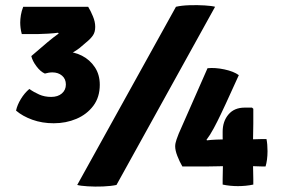

<svg xmlns="http://www.w3.org/2000/svg" viewBox="-20 -709 1078 736"><path d="M232.5 -385Q232.5 -406.5 217.8 -419Q203 -431.5 181 -431.5Q173 -431.5 166 -430.2Q159 -429 152 -427Q135 -434.5 119.8 -454.8Q104.5 -475 100 -494Q137 -502.5 168.8 -506.8Q200.5 -511 229 -511Q263.5 -511 294 -495.5Q324.5 -480 343.5 -451.5Q362.5 -423 362.5 -384Q362.5 -336.5 337.8 -303.5Q313 -270.5 273 -253.5Q233 -236.5 186 -236.5Q141.5 -236.5 104 -250Q66.5 -263.5 41.5 -285Q46 -306.5 60 -329.5Q74 -352.5 92.5 -368Q110 -355.5 130.5 -346.5Q151 -337.5 176 -337.5Q202 -337.5 217.2 -350.8Q232.5 -364 232.5 -385ZM284.5 -524.5Q269 -512.5 236.5 -495Q204 -477.5 167.5 -468.5L100 -494L162.5 -547.5Q173 -556 184.2 -565Q195.5 -574 205 -580.5L202.5 -583.5Q189 -581.5 164 -580Q139 -578.5 127.5 -578.5H63.5Q60 -591.5 58.8 -602.2Q57.5 -613 57.5 -622.5Q57.5 -635 60 -650.8Q62.5 -666.5 69 -683H318Q327.5 -667.5 336.2 -646.5Q345 -625.5 345 -606Q345 -586 336.2 -573.2Q327.5 -560.5 311.5 -547.5ZM654.5 -683Q675.5 -688 706.2 -689Q737 -690 764.8 -688.2Q792.5 -686.5 804.5 -683L426.5 0Q405.5 4.5 374.8 5.8Q344 7 316.2 5.2Q288.5 3.5 276 0ZM679 -71Q668 -90 659.8 -111.2Q651.5 -132.5 651.5 -148Q651.5 -159.5 656.8 -174.5Q662 -189.5 665 -196.5L775.5 -447.5Q804.5 -450.5 840 -443Q875.5 -435.5 895.5 -421L846 -312.5Q839 -297.5 826.5 -271Q814 -244.5 799.5 -217.5Q785 -190.5 771.5 -173L773.5 -171Q788.5 -173 807.8 -173.8Q827 -174.5 843.2 -174.8Q859.5 -175 865 -175H950.5Q958.5 -175 967.5 -175.5Q976.5 -176 986 -176H1001.5Q1003.5 -166.5 1004.5 -154.5Q1005.5 -142.5 1005.5 -129.5Q1005.5 -112.5 1003.5 -97.5Q1001.5 -82.5 998 -71H981.5Q975 -71 965.2 -71.5Q955.5 -72 950 -72H834.5Q825 -72 809.8 -71.5Q794.5 -71 781 -71ZM833.5 -22.5Q833.5 -38 834 -49Q834.5 -60 834.5 -72V-152Q834.5 -158.5 834 -167.5Q833.5 -176.5 833.5 -183V-204Q833.5 -244 855.8 -270.2Q878 -296.5 918 -296.5H946L951 -292V-235.5Q951 -219.5 950.5 -204.5Q950 -189.5 950 -175V-72Q950 -60 950.5 -49Q951 -38 951 -22.5V-1.5Q937.5 1.5 922 3Q906.5 4.5 892 4.5Q877.5 4.5 862.2 3Q847 1.5 833.5 -1.5Z"/></svg>

Font: Signika Light
Style: Bold
Weight: 700
Version: Version 2.003;gftools[0.9.32]